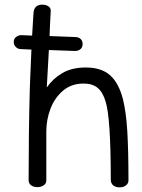

<svg xmlns="http://www.w3.org/2000/svg" viewBox="-20 -805 612 825"><path d="M532 -30Q532 -17 521.5 -8.5Q511 0 494 0Q477 0 466.5 -8.5Q456 -17 456 -34Q456 -297 434 -368Q422 -409 399.5 -427.5Q377 -446 339 -446Q287 -446 251 -415.5Q215 -385 197 -338Q179 -291 179 -240V-29Q179 -17 168 -9Q157 -1 141 -1Q124 -1 113.5 -9Q103 -17 103 -30Q103 -237 108 -420L109 -450L115 -592L70 -594Q57 -594 48 -603Q39 -612 39 -625Q39 -638 49 -646Q59 -654 72 -654L118 -652L124 -750Q127 -785 162 -785Q178 -785 188.5 -777.5Q199 -770 198 -757Q194 -688 193 -650L301 -646Q317 -646 326 -638Q335 -630 335 -616Q335 -602 326 -594Q317 -586 302 -586L190 -590L181 -429Q206 -466 247 -490.5Q288 -515 349 -515Q415 -515 452.5 -482Q490 -449 508 -380Q522 -324 527 -241Q532 -158 532 -30Z"/></svg>

Font: Mali
Style: Regular
Weight: 400
Version: Version 1.000; ttfautohint (v1.6)